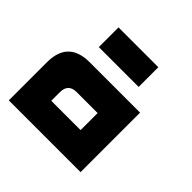

<svg xmlns="http://www.w3.org/2000/svg" viewBox="-118 -507 606 606"><g transform="rotate(45 184.5 -204.0)"><path d="M0 0V-169.9Q0 -265.6 95.7 -265.6H320.3V0ZM226.6 -169.9H132.8Q95.7 -169.9 95.7 -131.8V-93.8H226.6ZM259.8 -407.7V-319.8H82V-407.7Z"/></g></svg>

Font: Aswaq
Style: Regular
Weight: 400
Designer: Husham Jawad
Version: Version 1.000;November 3, 2021;FontCreator 14.0.0.2814 32-bi